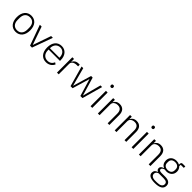

<svg xmlns="http://www.w3.org/2000/svg" viewBox="425 -2525 4528 4528"><g transform="rotate(45 2689.5 -260.5)"><path d="M275 12C410 12 498 -88 498 -256C498 -424 410 -524 275 -524C140 -524 52 -424 52 -256C52 -88 140 12 275 12ZM275 -39C176 -39 113 -105 113 -224V-288C113 -408 176 -473 275 -473C374 -473 437 -407 437 -288V-224C437 -104 374 -39 275 -39Z M749 0H814L999 -512H941L785 -61H781L624 -512H564Z M1288 12C1385 12 1456 -38 1488 -113L1446 -141C1418 -74 1364 -38 1291 -38C1186 -38 1124 -113 1124 -220V-245H1503V-272C1503 -422 1418 -524 1287 -524C1151 -524 1064 -424 1064 -256C1064 -88 1151 12 1288 12ZM1287 -476C1379 -476 1441 -405 1441 -297V-289H1124V-294C1124 -402 1188 -476 1287 -476Z M1705 0V-350C1705 -416 1766 -456 1851 -456H1896V-512H1862C1774 -512 1729 -468 1709 -420H1705V-512H1648V0Z M2100 0H2169L2297 -431H2299L2428 0H2498L2642 -512H2587L2465 -51H2463L2326 -512H2273L2137 -51H2135L2012 -512H1956Z M2796 -651C2823 -651 2835 -666 2835 -687V-697C2835 -718 2823 -733 2796 -733C2769 -733 2757 -718 2757 -697V-687C2757 -666 2769 -651 2796 -651ZM2768 0H2825V-512H2768Z M3068 0V-360C3068 -436 3135 -473 3207 -473C3292 -473 3338 -423 3338 -319V0H3395V-329C3395 -454 3331 -524 3222 -524C3140 -524 3094 -484 3071 -431H3068V-512H3011V0Z M3631 0V-360C3631 -436 3698 -473 3770 -473C3855 -473 3901 -423 3901 -319V0H3958V-329C3958 -454 3894 -524 3785 -524C3703 -524 3657 -484 3634 -431H3631V-512H3574V0Z M4165 -651C4192 -651 4204 -666 4204 -687V-697C4204 -718 4192 -733 4165 -733C4138 -733 4126 -718 4126 -697V-687C4126 -666 4138 -651 4165 -651ZM4137 0H4194V-512H4137Z M4437 0V-360C4437 -436 4504 -473 4576 -473C4661 -473 4707 -423 4707 -319V0H4764V-329C4764 -454 4700 -524 4591 -524C4509 -524 4463 -484 4440 -431H4437V-512H4380V0Z M5363 60C5363 -20 5310 -69 5187 -69H5068C5012 -69 4986 -85 4986 -115C4986 -149 5018 -169 5062 -181C5079 -178 5097 -175 5115 -175C5228 -175 5302 -246 5302 -350C5302 -402 5282 -446 5248 -477V-526H5352V-576H5264C5231 -576 5217 -555 5217 -524V-499C5189 -515 5154 -524 5114 -524C5001 -524 4928 -453 4928 -350C4928 -276 4964 -221 5023 -194V-190C4974 -177 4936 -152 4936 -102C4936 -68 4952 -45 4984 -32V-24C4929 -8 4896 26 4896 84C4896 164 4961 212 5117 212C5277 212 5363 164 5363 60ZM5308 64C5308 133 5246 165 5147 165H5083C4994 165 4950 125 4950 72C4950 28 4977 -1 5021 -16H5187C5278 -16 5308 15 5308 64ZM5115 -221C5037 -221 4989 -262 4989 -334V-366C4989 -436 5036 -478 5115 -478C5193 -478 5241 -436 5241 -366V-334C5241 -262 5193 -221 5115 -221Z"/></g></svg>

Font: IBM Plex Devanagari Light
Style: Regular
Weight: 300
Designer: Mike Abbink, Paul van der Laan, Pieter van Rosmalen, Erin McLaughlin
Foundry: Bold Monday
Version: Version 1.0